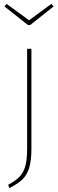

<svg xmlns="http://www.w3.org/2000/svg" viewBox="-20 -769 298 984"><path d="M141 -6Q141 56 129 93Q117 130 94 151.5Q71 173 28 195L22 178Q59 158 79 138Q99 118 109 84.5Q119 51 119 -7V-519H141ZM255 -736 135 -641H123L3 -736L14 -749L129 -665L243 -749Z"/></svg>

Font: Fira Sans Thin
Style: Regular
Weight: 100
Designer: bBox Type GmbH & Carrois Corporate GbR & Edenspiekermann AG
Foundry: bBox Type GmbH & Carrois Corporate GbR & Edenspiekermann AG
Version: Version 4.301